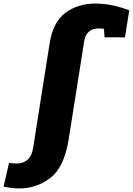

<svg xmlns="http://www.w3.org/2000/svg" viewBox="-158 -815 747 1080"><path d="M569 -757 545 -605H430L427 -653Q411 -655 400 -655Q327 -655 316 -585L228 -30Q203 126 125.5 185.5Q48 245 -49 245Q-85 245 -138 235L-107 101Q-81 105 -68 105Q14 105 28 19L121 -570Q140 -692 210.5 -743.5Q281 -795 379 -795Q429 -795 479 -784Q529 -773 569 -757Z"/></svg>

Font: Bitter Pro Black
Style: Italic
Weight: 900
Italic angle: -9°
Designer: Sol Matas, and Bitter project Authors
Foundry: Sol Matas
Version: Version 1.010